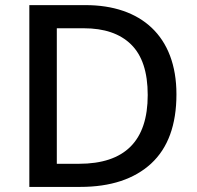

<svg xmlns="http://www.w3.org/2000/svg" viewBox="-20 -734 773 754"><path d="M672.9 -363.8C672.9 -592.8 533.2 -713.9 315.9 -713.9H95.2V0H294.9C414.6 0 507.3 -30.8 573.7 -91.8C639.6 -152.8 672.9 -243.2 672.9 -363.8ZM560.1 -360.8C560.1 -180.7 470.2 -90.8 290 -90.8H203.1V-623H309.1C389.2 -623 451.2 -602.1 494.6 -559.6C538.1 -517.1 560.1 -451.2 560.1 -360.8Z"/></svg>

Font: Noto Reveo Sans
Style: Regular
Weight: 500
Designer: Monotype Design Team
Foundry: Monotype Imaging Inc.
Version: Version 2.007